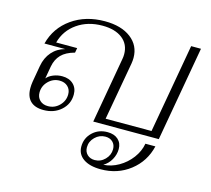

<svg xmlns="http://www.w3.org/2000/svg" viewBox="-114 -706 1201 1095"><g transform="rotate(15 486.0 -159.0)"><path d="M62 -92Q62 -110 65 -129L82 -227Q91 -278 121 -312Q151 -346 197 -358H74Q99 -455 180.5 -512.5Q262 -570 375 -570Q472 -570 529 -526.5Q586 -483 586 -410Q586 -394 583 -376L522 -34H793L886 -560H944L845 0H458L526 -386Q529 -401 529 -416Q529 -475 486 -508.5Q443 -542 368 -542Q282 -542 219.5 -498.5Q157 -455 137 -381H261L256 -353Q204 -339 177.5 -311.5Q151 -284 143 -241L130 -167Q144 -184 169 -194Q194 -204 221 -204Q262 -204 286.5 -181Q311 -158 311 -120Q311 -64 269.5 -27Q228 10 166 10Q115 10 88.5 -16Q62 -42 62 -92ZM280 -113Q280 -141 261.5 -158.5Q243 -176 213 -176Q175 -176 147 -148Q119 -120 119 -81Q119 -53 137 -35.5Q155 -18 185 -18Q224 -18 252 -46Q280 -74 280 -113ZM429 155Q429 105 464.5 71Q500 37 553 37Q593 37 616 58Q639 79 639 114Q639 147 622 177Q605 207 577 223Q623 221 666.5 196Q710 171 740 131Q770 91 778 45H837Q815 138 741.5 195Q668 252 569 252Q503 252 466 226Q429 200 429 155ZM608 123Q608 97 591.5 81Q575 65 548 65Q513 65 487 90.5Q461 116 461 151Q461 177 478 193.5Q495 210 522 210Q557 210 582.5 184Q608 158 608 123Z"/></g></svg>

Font: Fahkwang ExtraLight
Style: Italic
Weight: 275
Italic angle: -10°
Designer: Suppakit Chalermlarp | Katatrad Co.,Ltd.
Foundry: Cadson Demak Co.,Ltd.
Version: Version 1.000; ttfautohint (v1.6)